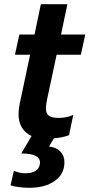

<svg xmlns="http://www.w3.org/2000/svg" viewBox="-20 -644 435 912"><path d="M30 236 46 167Q56 172 71 175.5Q86 179 101 179Q160 179 169 138Q170 135 170 128Q170 85 81 85L130 2Q100 -11 84 -38Q68 -65 68 -103Q68 -126 74 -153L123 -384H51L72 -480H144L174 -624H300L270 -480H385L364 -384H249L203 -169Q198 -142 198 -130Q198 -105 212 -94.5Q226 -84 260 -84Q295 -84 328 -98L308 -2Q276 10 236 13L213 52Q248 56 267 76Q286 96 286 126Q286 183 240 215.5Q194 248 119 248Q92 248 67.5 244.5Q43 241 30 236Z"/></svg>

Font: Prompt Medium
Style: Italic
Weight: 500
Italic angle: -12°
Designer: Katatrad Team
Foundry: CadsonDemak
Version: Version 1.001